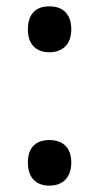

<svg xmlns="http://www.w3.org/2000/svg" viewBox="-20 -572 313 606"><path d="M68 -479C68 -428 98 -407 136 -407C173 -407 205 -428 205 -479C205 -533 173 -552 136 -552C98 -552 68 -533 68 -479ZM68 -59C68 -7 98 14 136 14C173 14 205 -7 205 -59C205 -111 173 -130 136 -130C98 -130 68 -111 68 -59Z"/></svg>

Font: Noto Sans Gujarati UI Medium
Style: Regular
Weight: 500
Designer: Jelle Bosma - Monotype Design Team, Universal Thirst
Foundry: Monotype Imaging Inc.
Version: Version 2.106